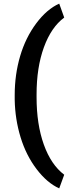

<svg xmlns="http://www.w3.org/2000/svg" viewBox="-20 -809 391 1051"><path d="M60.5 -289.1Q60.5 -400.9 90.3 -502Q120.1 -603 178.2 -680.9Q236.3 -758.8 304.2 -789.1L331.5 -712.9Q260.3 -660.2 220.2 -549.8Q180.2 -439.5 180.2 -292V-276.9Q180.2 -128.9 219.7 -18.1Q259.3 92.8 331.5 147.5L304.2 222.2Q237.8 192.4 180.4 116.9Q123 41.5 92.8 -57.1Q62.5 -155.8 60.5 -263.2Z"/></svg>

Font: RobotoDraft
Style: Bold
Weight: 700
Version: Version 2.001150; 2014